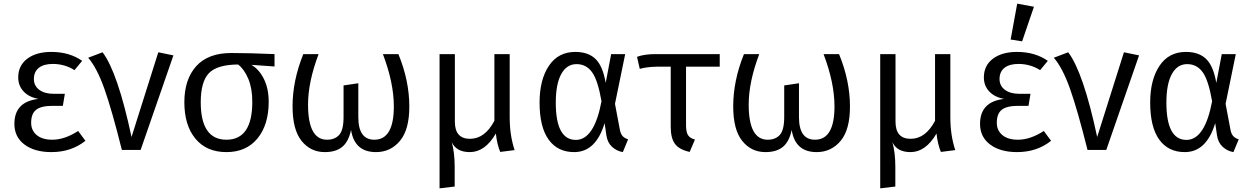

<svg xmlns="http://www.w3.org/2000/svg" viewBox="-20 -823 6867 1054"><path d="M262 -538Q361 -538 431 -489L389 -438Q335 -472 270 -472Q220 -472 193 -450.5Q166 -429 166 -389Q166 -352 195.5 -330Q225 -308 275 -308H336L325 -242H269Q206 -242 178.5 -220.5Q151 -199 151 -149Q151 -107 181.5 -81.5Q212 -56 267 -56Q335 -56 409 -104L449 -50Q371 12 262 12Q170 12 114.5 -29.5Q59 -71 59 -143Q59 -265 191 -280Q138 -290 109 -321.5Q80 -353 80 -398Q80 -463 129.5 -500.5Q179 -538 262 -538Z M464 -506 543 -536Q626 -427 702 -71L849 -536L932 -519L752 0H649Q594 -220 553 -335.5Q512 -451 464 -506Z M1223 -56Q1365 -56 1365 -264Q1365 -338 1343 -390.5Q1321 -443 1287 -469Q1171 -468 1126.5 -421Q1082 -374 1082 -262Q1082 -56 1223 -56ZM1487 -458 1360 -467Q1402 -443 1428.5 -390Q1455 -337 1455 -264Q1455 -138 1393.5 -63Q1332 12 1223 12Q1114 12 1053 -61.5Q992 -135 992 -262Q992 -387 1057 -459.5Q1122 -532 1250 -532Q1349 -532 1487 -526Z M2082 -526H2167Q2227 -380 2227 -238Q2227 -111 2175.5 -49.5Q2124 12 2044 12Q1926 12 1907 -110Q1894 -46 1859 -17Q1824 12 1763 12Q1685 12 1635.5 -49.5Q1586 -111 1586 -239Q1586 -380 1645 -526H1729Q1671 -373 1671 -249Q1671 -56 1775 -56Q1818 -56 1842 -82.5Q1866 -109 1866 -181V-354L1947 -366V-180Q1947 -56 2035 -56Q2142 -56 2142 -239Q2142 -368 2082 -526Z M2805 1 2726 11Q2709 -29 2702 -90Q2643 12 2559 12Q2486 12 2460 -42Q2476 15 2476 92V201L2393 211V-526H2477V-155Q2477 -61 2560 -61Q2642 -61 2694 -160V-526H2778V-179Q2778 -80 2805 1Z M3145 -471Q3091 -471 3061 -416.5Q3031 -362 3031 -260Q3031 -55 3141 -55Q3242 -55 3282 -267Q3262 -383 3230 -427Q3198 -471 3145 -471ZM3138 -538Q3209 -538 3249 -499.5Q3289 -461 3305 -368L3335 -526H3412L3356 -253L3383 -110Q3387 -89 3397 -77Q3407 -65 3428 -58L3399 12Q3365 6 3340 -17Q3315 -40 3309 -79L3299 -147Q3251 12 3132 12Q3041 12 2991.5 -57Q2942 -126 2942 -260Q2942 -385 2993 -461.5Q3044 -538 3138 -538Z M3746 -457V-137Q3746 -98 3757 -81Q3768 -64 3795 -57L3766 11Q3708 -2 3685 -33.5Q3662 -65 3662 -127V-457H3587Q3531 -456 3492 -445L3477 -511Q3516 -526 3580 -526H3931V-457Z M4501 -526H4586Q4646 -380 4646 -238Q4646 -111 4594.5 -49.5Q4543 12 4463 12Q4345 12 4326 -110Q4313 -46 4278 -17Q4243 12 4182 12Q4104 12 4054.5 -49.5Q4005 -111 4005 -239Q4005 -380 4064 -526H4148Q4090 -373 4090 -249Q4090 -56 4194 -56Q4237 -56 4261 -82.5Q4285 -109 4285 -181V-354L4366 -366V-180Q4366 -56 4454 -56Q4561 -56 4561 -239Q4561 -368 4501 -526Z M5224 1 5145 11Q5128 -29 5121 -90Q5062 12 4978 12Q4905 12 4879 -42Q4895 15 4895 92V201L4812 211V-526H4896V-155Q4896 -61 4979 -61Q5061 -61 5113 -160V-526H5197V-179Q5197 -80 5224 1Z M5563 -538Q5662 -538 5732 -489L5690 -438Q5636 -472 5571 -472Q5521 -472 5494 -450.5Q5467 -429 5467 -389Q5467 -352 5496.5 -330Q5526 -308 5576 -308H5637L5626 -242H5570Q5507 -242 5479.5 -220.5Q5452 -199 5452 -149Q5452 -107 5482.5 -81.5Q5513 -56 5568 -56Q5636 -56 5710 -104L5750 -50Q5672 12 5563 12Q5471 12 5415.5 -29.5Q5360 -71 5360 -143Q5360 -265 5492 -280Q5439 -290 5410 -321.5Q5381 -353 5381 -398Q5381 -463 5430.5 -500.5Q5480 -538 5563 -538ZM5656 -786 5591 -596 5528 -606 5564 -803Z M5765 -506 5844 -536Q5927 -427 6003 -71L6150 -536L6233 -519L6053 0H5950Q5895 -220 5854 -335.5Q5813 -451 5765 -506Z M6497 -471Q6443 -471 6413 -416.5Q6383 -362 6383 -260Q6383 -55 6493 -55Q6594 -55 6634 -267Q6614 -383 6582 -427Q6550 -471 6497 -471ZM6490 -538Q6561 -538 6601 -499.5Q6641 -461 6657 -368L6687 -526H6764L6708 -253L6735 -110Q6739 -89 6749 -77Q6759 -65 6780 -58L6751 12Q6717 6 6692 -17Q6667 -40 6661 -79L6651 -147Q6603 12 6484 12Q6393 12 6343.5 -57Q6294 -126 6294 -260Q6294 -385 6345 -461.5Q6396 -538 6490 -538Z"/></svg>

Font: FiraSans
Style: Regular
Weight: 350
Designer: Carrois Corporate & Edenspiekermann AG
Foundry: Carrois Corporate GbR & Edenspiekermann AG
Version: Version 3.106;PS 003.106;hotconv 1.0.70;makeotf.lib2.5.58329